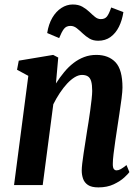

<svg xmlns="http://www.w3.org/2000/svg" viewBox="-20 -804 610 834"><path d="M223 -441.5Q240 -468 258.8 -490.8Q277.5 -513.5 299.2 -530.2Q321 -547 345.5 -556.2Q370 -565.5 398.5 -565.5Q451.5 -565.5 481.8 -533.5Q512 -501.5 512 -423.5Q512 -407.5 508 -376Q504 -344.5 498.5 -309.2Q493 -274 489 -246.5Q485 -221.5 480.8 -191.8Q476.5 -162 473.2 -135.2Q470 -108.5 470 -91.5Q470 -75 474.8 -69.5Q479.5 -64 486 -64Q494.5 -64 504.2 -69.2Q514 -74.5 529.5 -87L542 -56.5Q537.5 -49.5 520 -33.2Q502.5 -17 474 -3.5Q445.5 10 407.5 10Q377.5 10 362 -0.5Q346.5 -11 340.8 -27.8Q335 -44.5 335 -63Q335 -74 337.2 -93.8Q339.5 -113.5 343.2 -138Q347 -162.5 351 -188.2Q355 -214 358.5 -237Q361 -250.5 364.5 -273.8Q368 -297 371.8 -323.5Q375.5 -350 378 -373.2Q380.5 -396.5 380.5 -409Q380.5 -436 376 -451Q371.5 -466 361.8 -472.2Q352 -478.5 336 -478.5Q321 -478.5 304.5 -468.5Q288 -458.5 271.5 -440.8Q255 -423 239.8 -400Q224.5 -377 211.5 -351L165.5 0H41L103 -474.5L54 -501L61.5 -540.5L211 -565.5L233 -554ZM185 -660.5Q191 -699 207.2 -726.8Q223.5 -754.5 246.8 -769.5Q270 -784.5 296 -784.5Q320.5 -784.5 337.5 -775Q354.5 -765.5 367.8 -752.8Q381 -740 392.8 -730.5Q404.5 -721 418 -721Q435.5 -721 444.5 -732.2Q453.5 -743.5 463 -771.5L516 -751.5Q510.5 -715.5 496.5 -687.5Q482.5 -659.5 460 -643.2Q437.5 -627 406.5 -627Q384 -627 368 -636.8Q352 -646.5 338.8 -659.2Q325.5 -672 313 -681.8Q300.5 -691.5 286 -691.5Q267.5 -691.5 257.5 -678.2Q247.5 -665 237 -638.5Z"/></svg>

Font: Merriweather 24pt SemiCondensed
Style: Bold Italic
Weight: 700
Width: 4
Italic angle: -7.8°
Designer: Eben Sorkin
Foundry: Eben Sorkin
Version: Version 2.101